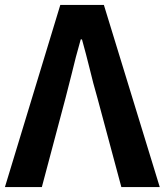

<svg xmlns="http://www.w3.org/2000/svg" viewBox="-25 -760 669 780"><path d="M-5 0 220 -740H397L624 0H468L371 -361Q353 -423 339 -482Q325 -539 308 -600H303Q282 -527 266 -459Q254 -411 241 -361L145 0Z"/></svg>

Font: Source Han Sans CN Bold
Style: Bold
Weight: 700
Designer: Ryoko NISHIZUKA 西塚涼子 (kana & ideographs); Paul D. Hunt (Latin, Greek & Cyrillic); Wenlong ZHANG 张文龙 (bopomofo); Sandoll 
Foundry: Adobe Systems Incorporated
Version: Version 1.00;May 30, 2023;FontCreator 11.5.0.2422 32-bit